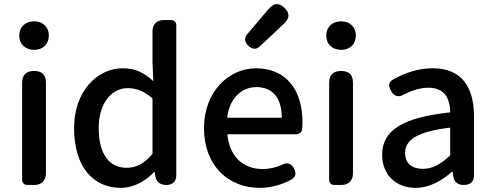

<svg xmlns="http://www.w3.org/2000/svg" viewBox="-20 -894 2387 928"><path d="M202 -275V-494C202 -532 183 -551 145 -551C107 -551 87 -532 87 -494V-25C87 -10 97 0 112 0H144H147C180 0 202 -22 202 -55ZM93 -672C106 -660 124 -653 145 -653C166 -653 184 -660 196 -672C209 -684 216 -702 216 -723C216 -763 187 -791 145 -791C102 -791 73 -763 73 -723C73 -702 80 -684 93 -672Z M832 -398V-771C832 -787 822 -797 806 -797H774H771C738 -797 717 -776 717 -743V-593L721 -502C677 -541 637 -564 573 -564C451 -564 338 -454 338 -275C338 -92 427 14 564 14C627 14 684 -20 725 -62H728L731 -42C736 -14 755 0 783 0C814 0 832 -16 832 -47ZM717 -217V-150C677 -103 638 -83 592 -83C506 -83 457 -152 457 -276C457 -395 520 -468 596 -468C637 -468 676 -455 717 -418V-284Z M1346 -245H1410C1426 -245 1438 -255 1440 -268C1441 -279 1442 -291 1442 -304C1442 -459 1363 -564 1217 -564C1089 -564 966 -454 966 -275C966 -93 1084 14 1235 14C1292 14 1344 -2 1388 -26C1410 -39 1413 -57 1401 -80C1387 -105 1367 -111 1342 -97C1313 -84 1283 -77 1249 -77C1154 -77 1088 -140 1079 -245H1257ZM1144 -325H1078C1089 -421 1150 -473 1219 -473C1299 -473 1342 -419 1342 -325H1210ZM1233 -797 1176 -730C1159 -711 1162 -691 1180 -673C1199 -655 1218 -653 1237 -671L1301 -731L1352 -779C1380 -805 1382 -830 1355 -856C1327 -883 1303 -879 1278 -850Z M1686 -275V-494C1686 -532 1667 -551 1629 -551C1591 -551 1571 -532 1571 -494V-25C1571 -10 1581 0 1596 0H1628H1631C1664 0 1686 -22 1686 -55ZM1577 -672C1590 -660 1608 -653 1629 -653C1650 -653 1668 -660 1680 -672C1693 -684 1700 -702 1700 -723C1700 -763 1671 -791 1629 -791C1586 -791 1557 -763 1557 -723C1557 -702 1564 -684 1577 -672Z M2271 -248V-331C2271 -478 2208 -564 2071 -564C1999 -564 1934 -540 1882 -511C1857 -497 1856 -480 1870 -455C1885 -428 1905 -422 1932 -437C1969 -456 2009 -470 2051 -470C2132 -470 2155 -414 2156 -351C1927 -326 1827 -265 1827 -146C1827 -49 1894 14 1989 14C2055 14 2114 -20 2164 -63H2168L2171 -42C2175 -14 2193 0 2222 0C2253 0 2271 -16 2271 -47V-165ZM1986 -232C2020 -252 2075 -268 2156 -277V-210V-143C2111 -101 2072 -78 2024 -78C1975 -78 1938 -100 1938 -155C1938 -186 1952 -211 1986 -232Z"/></svg>

Font: GenSenRounded2 TW M
Style: Regular
Weight: 500
Version: Version 2.100;PS 2.1;hotconv 16.6.51;makeotf.lib2.5.65220 DE